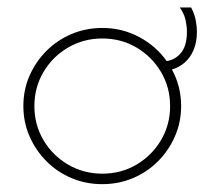

<svg xmlns="http://www.w3.org/2000/svg" viewBox="-20 -478 561 507"><path d="M250 8.3Q206.9 8.3 169.1 -7.6Q131.2 -23.6 102.8 -52.1Q74.3 -80.6 58 -118.1Q41.7 -155.6 41.7 -197.9Q41.7 -241 58 -278.1Q74.3 -315.3 102.8 -343.8Q131.2 -372.2 169.1 -388.2Q206.9 -404.2 250 -404.2Q302.8 -404.2 347.6 -380.2Q392.4 -356.2 420.1 -316.7Q443.1 -320.1 458.3 -338.9Q473.6 -357.6 473.6 -394.4Q473.6 -408.3 470.1 -424.7Q466.7 -441 454.9 -458.3H484.7Q493.8 -441 496.9 -424.3Q500 -407.6 500 -394.4Q500 -366.7 491.3 -346.2Q482.6 -325.7 467.7 -312.8Q452.8 -300 434 -294.4Q445.8 -272.9 452.1 -248.6Q458.3 -224.3 458.3 -197.9Q458.3 -155.6 442 -118.1Q425.7 -80.6 397.2 -52.1Q368.8 -23.6 330.9 -7.6Q293.1 8.3 250 8.3ZM250 -19.4Q300 -19.4 340.6 -43.4Q381.2 -67.4 405.2 -108Q429.2 -148.6 429.2 -197.9Q429.2 -247.2 405.2 -287.8Q381.2 -328.5 340.6 -352.4Q300 -376.4 250 -376.4Q200.7 -376.4 159.7 -352.4Q118.8 -328.5 94.8 -287.8Q70.8 -247.2 70.8 -197.9Q70.8 -148.6 94.8 -108Q118.8 -67.4 159.7 -43.4Q200.7 -19.4 250 -19.4Z"/></svg>

Font: Afacad Flux Thin
Style: Regular
Weight: 250
Designer: Kristian Moeller
Foundry: Dicotype
Version: Version 1.100